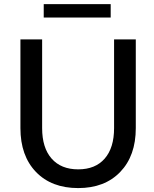

<svg xmlns="http://www.w3.org/2000/svg" viewBox="-20 -912 755 941"><path d="M186.5 -284.2Q186.5 -187.5 232.9 -134.8Q279.3 -82 363.3 -82Q447.3 -82 493.2 -134.8Q539.1 -187.5 539.1 -284.2V-718.8H645.5V-284.2Q645.5 -148.4 569.3 -69.3Q493.2 9.8 363.3 9.8Q232.4 9.8 156.2 -69.3Q80.1 -148.4 80.1 -284.2V-718.8H186.5ZM194.3 -826.2V-891.6H522.5V-826.2Z"/></svg>

Font: Min Sans Medium
Style: Regular
Weight: 500
Designer: Jinseong-Kim, NotoSansCJK, Nunito
Foundry: Jinseong-Kim
Version: Version 1.400;Glyphs 3.1.2 (3151)